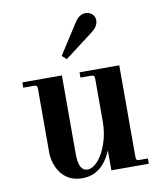

<svg xmlns="http://www.w3.org/2000/svg" viewBox="-82 -779 731 858"><g transform="rotate(-10 284.0 -350.0)"><path d="M472.2 -456.1V-40Q472.2 -30.8 475.3 -27.3Q478.5 -23.9 487.8 -23.9H525.9V0H356V-90.8Q313 12.2 223.1 12.2Q179.7 12.2 149.9 -9.8Q125 -27.8 110.6 -60.1Q96.2 -92.3 96.2 -126V-416Q96.2 -425.3 92.8 -428.7Q89.4 -432.1 80.1 -432.1H32.2V-456.1H211.9V-99.1Q211.9 -22 252 -22Q275.9 -22 299.8 -48.6Q323.7 -75.2 339.8 -121.8Q356 -168.5 356 -220.2V-416Q356 -425.3 352.5 -428.7Q349.1 -432.1 339.8 -432.1H292V-456.1ZM246.1 -523.9 226.1 -542 314.9 -680.2Q335.4 -711.9 363.8 -711.9Q381.8 -711.9 393.8 -700.7Q405.8 -689.5 405.8 -671.9Q405.8 -645.5 377.9 -624Z"/></g></svg>

Font: Flanker Steampunk
Style: Bold
Weight: 700
Designer: Alexey Kryukov, Leonardo Di Lena
Foundry: Alexey Kryukov, Leonardo Di Lena
Version: 1.210